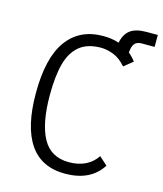

<svg xmlns="http://www.w3.org/2000/svg" viewBox="-121 -904 855 1009"><g transform="rotate(15 306.0 -399.0)"><path d="M71.5 -352.5Q71.5 -545.5 140.2 -639.8Q209 -734 337 -734Q384.5 -734 423 -721Q432 -768 462 -790.8Q492 -813.5 550.5 -813.5H611.5V-748.5H541.5Q515.5 -748.5 503.2 -733.8Q491 -719 488.5 -685Q509.5 -667.5 526 -645.5L478 -606.5Q444.5 -644.5 408.8 -658Q373 -671.5 342 -671.5Q268 -671.5 224.8 -636Q181.5 -600.5 163.2 -532.8Q145 -465 145 -362Q145 -208 189.5 -127.2Q234 -46.5 332 -46.5Q434.5 -46.5 484 -120L528.5 -80Q467 17 328 17Q199.5 17 135.5 -76.5Q71.5 -170 71.5 -352.5Z"/></g></svg>

Font: JuliaMono Light
Style: Regular
Weight: 300
Monospace: yes
Designer: cormullion
Foundry: corm
Version: Version 0.054; ttfautohint (v1.8.4)